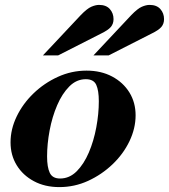

<svg xmlns="http://www.w3.org/2000/svg" viewBox="-20 -750 689 783"><path d="M222 13Q163 13 118.2 -11.1Q73.3 -35.1 48.2 -76.1Q23 -117 23 -169.5Q23 -223 48 -275Q73 -327 116.5 -369Q160 -411 215.8 -436.5Q271.7 -462 333 -462Q392 -462 437.2 -438Q482.3 -414 507.7 -373Q533 -332 533 -279.8Q533 -226.5 508 -174.2Q483 -122 439 -80Q395 -38 339.5 -12.5Q284 13 222 13ZM225 -22Q263.3 -22 292.8 -51.5Q322.2 -81 342.3 -128.1Q362.4 -175.2 372.7 -230.6Q383 -286 383 -337Q383 -381 372.5 -404Q362 -427 330 -427Q292 -427 262.7 -397.5Q233.4 -368.1 213.1 -320.8Q192.8 -273.6 182.4 -218.2Q172 -162.8 172 -112Q172 -68.2 183 -45.1Q194 -22 225 -22ZM361 -524 515 -688Q541 -715 558.5 -722.5Q576 -730 590 -730Q619 -730 634 -713Q649 -696 649 -672Q649 -653 638 -640Q627 -627 598 -613L423 -524ZM155 -524 309 -688Q335 -715 352.5 -722.5Q370 -730 384 -730Q413 -730 428 -713Q443 -696 443 -672Q443 -653 432 -640Q421 -627 392 -613L217 -524Z"/></svg>

Font: Libre Bodoni
Style: Italic
Weight: 400
Italic angle: -13°
Designer: Pablo Impallari, Rodrigo Fuenzalida
Foundry: Impallari Type
Version: Version 2.005;gftools[0.9.23]